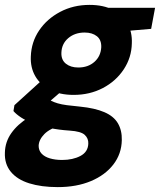

<svg xmlns="http://www.w3.org/2000/svg" viewBox="-50 -533 654 785"><path d="M186 232Q119 232 69.5 216.5Q20 201 -6 169Q-32 137 -30 91Q-29 47 -3.5 11Q22 -25 66.5 -52.5Q111 -80 171 -99L206 -23Q154 -8 131.5 15Q109 38 108 63Q108 82 120 95Q132 108 154 114.5Q176 121 204 121Q248 121 279 104.5Q310 88 311 54Q312 33 296.5 18.5Q281 4 235 1Q189 -2 152 -10Q115 -18 86 -28.5Q57 -39 36.5 -52.5Q16 -66 5 -79L9 -103L139 -221L235 -189L80 -55L139 -133Q149 -126 160 -120.5Q171 -115 186 -110.5Q201 -106 223.5 -103Q246 -100 278 -97Q338 -91 376.5 -74.5Q415 -58 432 -29Q449 0 448 40Q447 96 413.5 139.5Q380 183 321.5 207.5Q263 232 186 232ZM251 -145Q194 -145 154 -166Q114 -187 94 -222Q74 -257 76 -302Q78 -361 110 -408.5Q142 -456 196 -484.5Q250 -513 316 -513Q373 -513 412.5 -492.5Q452 -472 471.5 -436.5Q491 -401 489 -356Q488 -298 456 -249.5Q424 -201 370.5 -173Q317 -145 251 -145ZM270 -257Q310 -257 336 -280Q362 -303 364 -340Q365 -370 346 -385Q327 -400 296 -400Q256 -400 229 -377Q202 -354 201 -317Q200 -288 219.5 -272.5Q239 -257 270 -257ZM380 -399 375 -501H584L568 -415Z"/></svg>

Font: DM Sans 17pt Black
Style: Italic
Weight: 900
Italic angle: -10°
Version: Version 4.004;gftools[0.9.30]